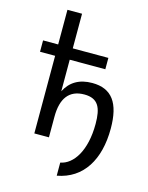

<svg xmlns="http://www.w3.org/2000/svg" viewBox="-140 -846 881 1140"><g transform="rotate(15 301.0 -276.0)"><path d="M322.8 208C480 179.7 560.5 45.9 560.5 -144.5C560.5 -301.8 505.9 -378.4 384.8 -378.4C305.7 -378.4 251 -345.7 219.2 -283.2V-477.1H438V-546.9H219.2V-759.8H129.4V-546.9H36.6V-477.1H129.4V0H219.2V-127.4C219.2 -238.8 263.7 -300.3 356.9 -300.3C442.9 -300.3 466.3 -247.6 466.3 -148.4C466.3 17.1 400.9 113.3 322.8 127.4Z"/></g></svg>

Font: Hack
Style: Regular
Weight: 400
Monospace: yes
Designer: Christopher Simpkins
Foundry: Christopher Simpkins
Version: Version 2.010